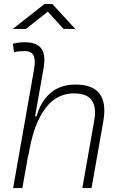

<svg xmlns="http://www.w3.org/2000/svg" viewBox="-20 -958 626 978"><path d="M399.4 0 460 -344.2Q472.2 -413.1 447 -447.8Q421.9 -482.4 355 -482.4Q302.7 -482.4 257.3 -451.7Q211.9 -420.9 177.2 -349.6Q142.6 -278.3 122.6 -156.2L125 -175.3L93.8 0H46.9L153.3 -604Q161.6 -651.9 151.1 -674.8Q140.6 -697.8 104.5 -697.8Q91.3 -697.8 77.9 -696.5Q64.5 -695.3 51.3 -692.4L45.9 -734.9Q60.5 -739.3 75.4 -741Q90.3 -742.7 105.5 -742.7Q168.9 -742.7 191.4 -709.5Q213.9 -676.3 201.7 -608.9L158.7 -365.7H166.5Q188 -442.9 238 -485.1Q288.1 -527.3 364.7 -527.3Q539.1 -527.3 506.3 -340.3L446.3 0ZM44.9 -810.5 206.5 -937.5H246.6L363.3 -810.5H303.7L223.6 -898.9L111.8 -810.5Z"/></svg>

Font: Cascadia Mono NF ExtraLight
Style: Italic
Weight: 200
Italic angle: -10°
Monospace: yes
Designer: Aaron Bell
Foundry: Saja Typeworks
Version: Version 2404.023; ttfautohint (v1.8.4)